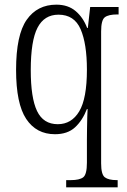

<svg xmlns="http://www.w3.org/2000/svg" viewBox="-20 -566 546 824"><path d="M264 238V207H284Q321 207 337 195Q353 183 353 132V33Q353 11 353.5 -15Q354 -41 354.5 -63.5Q355 -86 356 -98H353Q334 -49 302 -19.5Q270 10 216 10Q136 10 92.5 -55.5Q49 -121 49 -266Q49 -416 94.5 -481Q140 -546 222 -546Q272 -546 304.5 -518.5Q337 -491 354 -446H357L367 -536H489V-504H483Q446 -504 430 -492Q414 -480 414 -431V135Q414 183 430 195Q446 207 481 207H485V238ZM228 -33Q287 -33 320 -88Q353 -143 353 -267Q353 -378 326 -440.5Q299 -503 231 -503Q170 -503 141 -447Q112 -391 112 -265Q112 -146 139 -89.5Q166 -33 228 -33Z"/></svg>

Font: Noto Serif Condensed Light
Style: Regular
Weight: 300
Width: 3
Designer: Monotype Design Team
Foundry: Monotype Imaging Inc.
Version: Version 2.013